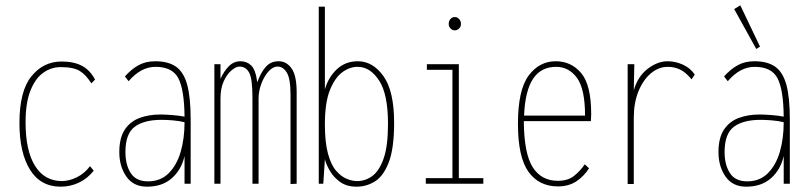

<svg xmlns="http://www.w3.org/2000/svg" viewBox="-20 -690 3040 721"><path d="M208 11Q132 11 92.5 -53Q53 -117 53 -228Q53 -348 98 -403.5Q143 -459 211 -459Q257 -459 287.5 -443Q318 -427 337 -391L323 -377Q303 -409 279.5 -423.5Q256 -438 208 -438Q172 -438 142 -416.5Q112 -395 94 -349Q76 -303 76 -231Q76 -125 111 -68Q146 -11 211 -10Q240 -10 269 -24.5Q298 -39 318 -66L332 -49Q308 -19 276 -4Q244 11 208 11Z M532 11Q481 11 454.5 -27Q428 -65 428 -119Q428 -172 448.5 -203Q469 -234 504 -247Q539 -260 582 -260Q600 -260 626 -258Q652 -256 673 -252Q672 -354 649.5 -396.5Q627 -439 564 -439Q509 -439 463 -385L449 -403Q473 -430 500 -445Q527 -460 563 -460Q612 -460 641 -439.5Q670 -419 683 -371.5Q696 -324 696 -241V0H673V-104Q661 -52 625 -20.5Q589 11 532 11ZM451 -119Q451 -71 471 -40Q491 -9 536 -9Q583 -9 613.5 -39.5Q644 -70 658.5 -120Q673 -170 673 -231Q654 -236 629 -238Q604 -240 587 -240Q521 -240 486 -214Q451 -188 451 -119Z M785 0V-449H808V-394Q821 -423 839.5 -441.5Q858 -460 883 -460Q907 -460 923.5 -444Q940 -428 946 -381Q960 -419 978.5 -439.5Q997 -460 1026 -460Q1056 -460 1075 -433Q1094 -406 1094 -344V0L1071 1V-333Q1071 -395 1057 -417.5Q1043 -440 1023 -440Q1004 -440 987.5 -421Q971 -402 961 -374.5Q951 -347 951 -321V0H928V-325Q928 -393 916 -416.5Q904 -440 879 -440Q866 -440 849 -425.5Q832 -411 820 -384.5Q808 -358 808 -320V0Z M1319 11Q1282 11 1257.5 -6.5Q1233 -24 1219 -48Q1205 -72 1200 -92L1194 0H1177V-665H1200V-354Q1213 -400 1245 -430Q1277 -460 1324 -460Q1380 -460 1420 -404Q1460 -348 1460 -229Q1460 -134 1440.5 -82Q1421 -30 1389 -9.5Q1357 11 1319 11ZM1321 -10Q1352 -10 1378 -29Q1404 -48 1420.5 -94.5Q1437 -141 1437 -225Q1437 -336 1404 -387Q1371 -438 1325 -439Q1295 -440 1266.5 -419.5Q1238 -399 1219 -352Q1200 -305 1200 -223Q1200 -156 1211.5 -113.5Q1223 -71 1242 -49Q1261 -27 1282 -18.5Q1303 -10 1321 -10Z M1579 0V-21H1679V-428H1583V-449H1703V-21H1795V0ZM1688 -576Q1679 -576 1672 -583Q1665 -590 1665 -600Q1665 -611 1671.5 -618.5Q1678 -626 1688 -626Q1697 -626 1704 -618.5Q1711 -611 1711 -600Q1711 -590 1704 -583Q1697 -576 1688 -576Z M2075 10Q2004 10 1964.5 -45Q1925 -100 1925 -225Q1925 -352 1965 -406Q2005 -460 2067 -460Q2125 -460 2162.5 -415.5Q2200 -371 2200 -262Q2200 -253 2199.5 -248Q2199 -243 2199 -235H1947Q1948 -113 1980.5 -62Q2013 -11 2075 -11Q2112 -11 2135 -29Q2158 -47 2176 -73L2192 -58Q2172 -27 2143.5 -8.5Q2115 10 2075 10ZM1948 -256H2177Q2177 -355 2147 -397Q2117 -439 2068 -439Q2012 -439 1982 -394.5Q1952 -350 1948 -256Z M2337 1V-449H2362L2360 -351Q2375 -403 2412 -431.5Q2449 -460 2487 -460Q2516 -460 2544 -447.5Q2572 -435 2589 -410L2577 -392Q2555 -419 2533.5 -429Q2512 -439 2488 -439Q2453 -439 2424 -414.5Q2395 -390 2377.5 -347Q2360 -304 2360 -248V1Z M2782 11Q2731 11 2704.5 -27Q2678 -65 2678 -119Q2678 -172 2698.5 -203Q2719 -234 2754 -247Q2789 -260 2832 -260Q2850 -260 2876 -258Q2902 -256 2923 -252Q2922 -354 2899.5 -396.5Q2877 -439 2814 -439Q2759 -439 2713 -385L2699 -403Q2723 -430 2750 -445Q2777 -460 2813 -460Q2862 -460 2891 -439.5Q2920 -419 2933 -371.5Q2946 -324 2946 -241V0H2923V-104Q2911 -52 2875 -20.5Q2839 11 2782 11ZM2701 -119Q2701 -71 2721 -40Q2741 -9 2786 -9Q2833 -9 2863.5 -39.5Q2894 -70 2908.5 -120Q2923 -170 2923 -231Q2904 -236 2879 -238Q2854 -240 2837 -240Q2771 -240 2736 -214Q2701 -188 2701 -119ZM2820 -506 2737 -656 2760 -670 2834 -515Z"/></svg>

Font: Inconsolata Condensed ExtraLight
Style: Regular
Weight: 200
Width: 3
Monospace: yes
Designer: Raph Levien, Cyreal, Brenton Simpson
Foundry: Raph Levien, Cyreal, Google
Version: Version 3.100; ttfautohint (v1.8.4.7-5d5b)